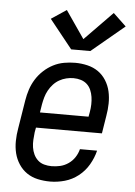

<svg xmlns="http://www.w3.org/2000/svg" viewBox="-55 -820 610 870"><g transform="rotate(5 250.0 -385.0)"><path d="M206 8Q177 8 149.5 2Q122 -4 100 -19Q78 -34 63 -57Q48 -80 41.5 -106.5Q35 -133 35.5 -162Q36 -191 41 -219L62 -349Q66 -374 74 -398.5Q82 -423 96 -445.5Q110 -468 130 -486.5Q150 -505 173.5 -517Q197 -529 222.5 -533.5Q248 -538 273 -538Q301 -538 328.5 -531.5Q356 -525 377.5 -510Q399 -495 413.5 -472Q428 -449 434 -422.5Q440 -396 439.5 -367.5Q439 -339 434 -311L421 -230H121L117 -208Q115 -191 114 -173.5Q113 -156 115.5 -139.5Q118 -123 125 -108Q132 -93 144 -82Q156 -71 172.5 -66.5Q189 -62 206 -62Q226 -62 245.5 -66.5Q265 -71 282.5 -83Q300 -95 311.5 -112.5Q323 -130 328 -150H406Q398 -117 380 -86Q362 -55 334 -33Q306 -11 272.5 -1.5Q239 8 206 8ZM133 -300H354L358 -322Q361 -339 361.5 -356.5Q362 -374 359.5 -390.5Q357 -407 350.5 -422Q344 -437 332.5 -447.5Q321 -458 305 -463Q289 -468 271 -468Q255 -468 238.5 -464Q222 -460 207 -451.5Q192 -443 180 -430Q168 -417 159.5 -401.5Q151 -386 146.5 -370Q142 -354 139 -338ZM249 -597 145 -727 214 -773 300 -648 427 -778 486 -722 336 -597Z"/></g></svg>

Font: Iosevka Curly Slab Oblique
Style: Regular
Weight: 400
Italic angle: -9°
Monospace: yes
Designer: Belleve Invis
Foundry: Belleve Invis
Version: Version 11.1.0; ttfautohint (v1.8.3)